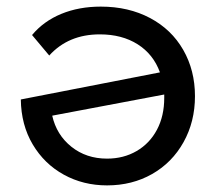

<svg xmlns="http://www.w3.org/2000/svg" viewBox="-20 -556 652 581"><path d="M570 -265Q570 -188 535.5 -126Q501 -64 440.5 -29.5Q380 5 304 5Q232 5 173 -27.5Q114 -60 79 -119Q44 -178 43 -255L464 -337Q444 -392 396.5 -422Q349 -452 282 -452Q187 -452 129 -388L77 -450Q112 -492 165.5 -514Q219 -536 285 -536Q369 -536 434 -501.5Q499 -467 534.5 -405Q570 -343 570 -265ZM477 -260V-270L138 -206Q151 -148 196 -112Q241 -76 304 -76Q354 -76 393.5 -99Q433 -122 455 -163.5Q477 -205 477 -260Z"/></svg>

Font: Montserrat Alternates Medium
Style: Regular
Weight: 500
Designer: Julieta Ulanovsky
Foundry: Julieta Ulanovsky
Version: Version 7.200